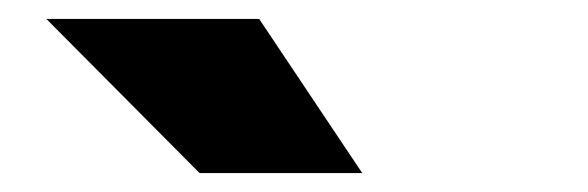

<svg xmlns="http://www.w3.org/2000/svg" viewBox="-20 -972 622 203"><path d="M191 -789 29 -952H254L363 -789Z"/></svg>

Font: Tomorrow ExtraBold
Style: Regular
Weight: 800
Designer: Tony de Marco, Monica Rizzolli
Foundry: Just in Type
Version: Version 2.002